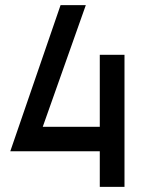

<svg xmlns="http://www.w3.org/2000/svg" viewBox="-20 -726 576 746"><path d="M367.7 -138.3H20L215.3 -706H313.4L146.1 -233.3H367.7V-513H463.7V0H367.7Z"/></svg>

Font: Lineal Thin
Style: Regular
Weight: 200
Designer: Created by Frank Adebiaye with contributions from Anton Moglia & Ariel Martín Pérez
Created by Frank ADEBIAYE with FontF
Foundry: Velvetyne Type Foundry
Version: Version 2.000;Glyphs 3.2 (3227)